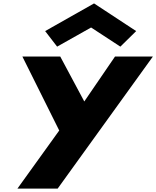

<svg xmlns="http://www.w3.org/2000/svg" viewBox="-20 -844 915 1124"><path d="M244.3 -662 314.4 -571 513.3 -683 684.6 -571 777.2 -662 530.6 -824ZM653.3 -513 473.4 -250 332.7 -513H111L326.7 -80L82.1 260H317.6L875 -513Z"/></svg>

Font: Hussar
Style: BdSuprExtOblOne
Weight: 700
Foundry: Cannot Into Space Fonts
Version: Version 2.00